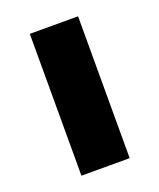

<svg xmlns="http://www.w3.org/2000/svg" viewBox="-93 -501 465 561"><g transform="rotate(-20 140.0 -220.5)"><path d="M215 0H65V-441H215Z"/></g></svg>

Font: Puffins on Iceburgs(2)
Style: on-Iceburgs-Bold
Weight: 700
Version: Version 1.0